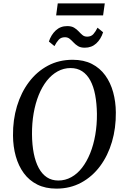

<svg xmlns="http://www.w3.org/2000/svg" viewBox="-20 -1107 736 1137"><path d="M314 10Q249 10 200.8 -14.2Q152.5 -38.5 121 -81.5Q89.5 -124.5 73.5 -181.5Q57.5 -238.5 57 -304Q56 -397 80.5 -478.2Q105 -559.5 151.5 -621.2Q198 -683 263.5 -718Q329 -753 410.5 -753Q476 -753 524 -728.5Q572 -704 603.2 -660.8Q634.5 -617.5 650 -561.2Q665.5 -505 666 -441.5Q667 -348.5 643 -267Q619 -185.5 572.8 -123.2Q526.5 -61 461 -25.5Q395.5 10 314 10ZM325.5 -38Q366.5 -38 402.2 -57.8Q438 -77.5 466 -113.8Q494 -150 514 -199.5Q534 -249 544.2 -308.2Q554.5 -367.5 554 -433Q553 -495 543.5 -545Q534 -595 514.8 -630.5Q495.5 -666 466.5 -685Q437.5 -704 398 -704Q357 -704 321.2 -684.2Q285.5 -664.5 257.2 -628.8Q229 -593 209.2 -544Q189.5 -495 179.2 -436Q169 -377 169.5 -311.5Q170 -249 180 -198.5Q190 -148 209.5 -112Q229 -76 257.8 -57Q286.5 -38 325.5 -38ZM482 -824.5Q457.5 -824.5 442.2 -833.8Q427 -843 415.5 -855.5Q404 -868 392.5 -877.2Q381 -886.5 364.5 -886.5Q341 -886.5 327.5 -871.5Q314 -856.5 302.5 -834L269.5 -861Q282.5 -901 310.2 -926.8Q338 -952.5 378 -952.5Q403.5 -952.5 419 -943Q434.5 -933.5 445.8 -921.2Q457 -909 468.2 -899.5Q479.5 -890 496 -890Q519.5 -890 532.8 -904.8Q546 -919.5 557.5 -943L590.5 -916Q577.5 -875 550 -849.8Q522.5 -824.5 482 -824.5ZM322 -1087H600.5L590.5 -1016H312.5Z"/></svg>

Font: Merriweather 36pt
Style: Italic
Weight: 400
Italic angle: -7.8°
Version: Version 2.101